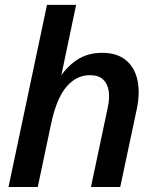

<svg xmlns="http://www.w3.org/2000/svg" viewBox="-20 -752 604 772"><path d="M14.2 0 168.9 -732.4H286.1L217.8 -407.7L213.4 -429.7Q244.6 -481 288.1 -510.3Q331.5 -539.6 390.6 -539.6Q450.7 -539.6 486.3 -510Q522 -480.5 532.7 -429.7Q543.5 -378.9 530.3 -314.9L463.4 0H345.7L413.1 -318.8Q421.4 -355.5 417.2 -385Q413.1 -414.6 394.8 -432.1Q376.5 -449.7 340.8 -449.7Q287.6 -449.7 247.6 -403.6Q207.5 -357.4 185.5 -254.4L131.8 0Z"/></svg>

Font: Schibsted Grotesk SemiBold
Style: Italic
Weight: 600
Italic angle: -12°
Designer: Bakken & Baeck AS, Henrik Kongsvoll
Foundry: Schibsted ASA
Version: Version 1.100;gftools[0.9.25]